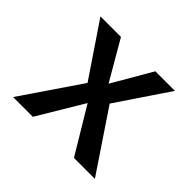

<svg xmlns="http://www.w3.org/2000/svg" viewBox="-130 -708 875 875"><g transform="rotate(45 307.5 -271.0)"><path d="M303.6 -221 171.3 0H44.1L238.5 -285.6L65.6 -541.5H197.9L308.7 -350.8L419.5 -541.5H545.6L376.4 -290.3L571.3 0H436.4Z"/></g></svg>

Font: Fira Code Fixed Medium
Style: Regular
Weight: 500
Monospace: yes
Designer: Carrois Corporate, Edenspiekermann AG, Nikita Prokopov
Foundry: Carrois Corporate, Edenspiekermann AG, Nikita Prokopov
Version: Version 5.002